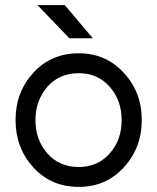

<svg xmlns="http://www.w3.org/2000/svg" viewBox="-20 -721 616 753"><path d="M252 -571H344L234 -701H127ZM289 -434Q363 -434 410 -381Q457 -328 457 -250Q457 -211 445.5 -178.5Q434 -146 410 -119Q363 -66 289 -66Q213 -66 166 -119Q119 -173 119 -250Q119 -289 131 -321.5Q143 -354 166 -381Q213 -434 289 -434ZM289 -512Q181 -512 111 -436Q41 -360 41 -250Q41 -141 111 -64Q181 12 289 12Q395 12 465 -64Q536 -141 536 -250Q536 -360 465 -436Q395 -512 289 -512Z"/></svg>

Font: Unageo
Style: Regular
Weight: 400
Designer: Richard Sepsi
Foundry: Richard Sepsi
Version: Version 2.000